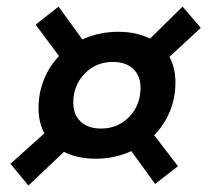

<svg xmlns="http://www.w3.org/2000/svg" viewBox="-20 -635 638 591"><path d="M274.9 -146.5Q217.8 -146.5 176.8 -167.5L67.4 -64L12.2 -130.9L116.7 -224.6Q98.6 -258.3 98.6 -301.8Q98.6 -349.1 115.2 -390.1Q131.8 -431.2 161.6 -462.4L89.8 -559.1L160.2 -614.7L233.4 -513.7Q284.7 -537.1 343.8 -537.1Q400.4 -537.1 441.9 -516.1L542 -614.7L598.1 -549.3L501.5 -460Q520 -425.8 520 -381.8Q520 -333.5 502.7 -291.7Q485.4 -250 454.6 -218.8L527.8 -123.5L457.5 -68.8L384.3 -169.9Q333.5 -146.5 274.9 -146.5ZM291 -239.3Q342.8 -239.3 377.7 -275.4Q412.6 -311.5 412.6 -364.7Q412.6 -401.4 390.1 -422.9Q367.7 -444.3 327.1 -444.3Q275.4 -444.3 240.5 -408.2Q205.6 -372.1 205.6 -318.8Q205.6 -282.2 228.3 -260.7Q251 -239.3 291 -239.3Z"/></svg>

Font: Cascadia Mono
Style: Italic
Weight: 400
Italic angle: -10°
Monospace: yes
Designer: Aaron Bell
Foundry: Saja Typeworks
Version: Version 2404.023; ttfautohint (v1.8.4)